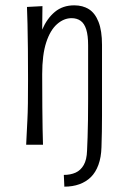

<svg xmlns="http://www.w3.org/2000/svg" viewBox="-20 -543 479 719"><path d="M221 156 219 112Q244 112 263 103.5Q282 95 293.5 75Q305 55 306 21Q307 0 308 -29Q309 -58 309.5 -94Q310 -130 310 -171.5Q310 -213 310 -260V-373Q310 -410 303 -432.5Q296 -455 282 -465Q268 -475 248 -475Q219 -475 193.5 -452.5Q168 -430 153 -384Q138 -338 138 -265Q138 -192 138.5 -143Q139 -94 139.5 -61Q140 -28 141 -1H78Q79 -21 80 -42.5Q81 -64 82.5 -92Q84 -120 84.5 -157Q85 -194 85 -247Q85 -306 84.5 -359Q84 -412 83 -453.5Q82 -495 81 -517L139 -520Q139 -502 138.5 -480Q138 -458 138 -432Q156 -474 185.5 -498.5Q215 -523 258 -523Q290 -523 313 -508.5Q336 -494 349 -461Q362 -428 362 -375V-261Q362 -214 362 -177Q362 -140 362 -109Q362 -78 361.5 -50Q361 -22 360 8Q359 46 348.5 74.5Q338 103 320 120.5Q302 138 277 147Q252 156 221 156Z"/></svg>

Font: Truculenta Light
Style: Regular
Weight: 300
Version: Version 1.002